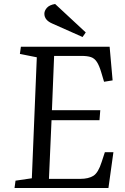

<svg xmlns="http://www.w3.org/2000/svg" viewBox="-20 -945 630 965"><path d="M165 -657 80 -674 85 -710H531L546 -541L503 -534L489 -581Q479 -615 467 -633.5Q455 -652 437 -658Q419 -664 390 -664H252L241 -391H484L480 -341H239L226 -46H383Q425 -46 449.5 -61.5Q474 -77 491 -131L507 -180H550L525 0H53L58 -37L140 -49ZM411 -782 395 -759 242 -827Q203 -844 203 -876Q203 -891 215.5 -905.5Q228 -920 257 -925Z"/></svg>

Font: Literata 36pt
Style: Italic
Weight: 400
Italic angle: -2°
Designer: Latin by Veronika Burian and Jose Scaglione. Greek by Irene Vlachou. Cyrillic by Vera Evstafieva
Foundry: TypeTogether
Version: Version 3.002